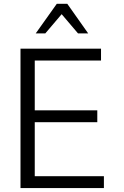

<svg xmlns="http://www.w3.org/2000/svg" viewBox="-20 -959 632 979"><path d="M162.1 -788.6 269.5 -939.5H323.2L429.7 -788.6H377.9L294.4 -886.7L210.9 -788.6ZM84.5 0V-710.9H495.1V-650.4H157.2V-396.5H476.1V-335.9H157.2V-60.5H509.8V0Z"/></svg>

Font: Ride Light
Style: Regular
Weight: 300
Version: Version 3.000